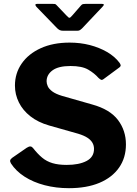

<svg xmlns="http://www.w3.org/2000/svg" viewBox="-20 -975 717 1005"><path d="M495.7 -567.1Q474.3 -591.5 441.8 -610.5Q409.4 -629.5 349.2 -629.5Q285.7 -629.5 254.8 -606.7Q223.9 -584 223.9 -549.2Q223.9 -537.3 230.1 -523.3Q236.4 -509.4 253.9 -496.3Q271.5 -483.2 304.6 -473.2L462.5 -428.1Q555.1 -402.6 597.2 -347.3Q639.2 -292 639.2 -219.1Q639.2 -148.8 602.9 -97.2Q566.7 -45.7 500.1 -17.8Q433.5 10 341.1 10Q273.2 10 213.5 -5.6Q153.7 -21.3 108.5 -50.4Q63.2 -79.6 37.5 -119.4Q32.1 -128.7 33.2 -135.1Q34.3 -141.5 43.5 -148.7L120 -201.6Q132.3 -209.4 139.9 -208.3Q147.4 -207.3 152.9 -200.1Q176.6 -169.8 200.3 -150Q224 -130.1 254.8 -121Q285.6 -111.8 329 -111.8Q393.7 -111.8 432.9 -132.3Q472.1 -152.7 472.1 -195.7Q472.1 -212.9 464.1 -227.2Q456.1 -241.6 438.4 -253.5Q420.7 -265.4 389.3 -275L237.5 -318Q179.3 -334.7 139.3 -366.1Q99.3 -397.4 78.8 -439Q58.2 -480.5 58.2 -526.8Q58.2 -591.2 93.4 -642.2Q128.6 -693.2 193.1 -722.6Q257.6 -752 344.4 -752Q400.6 -752 450.4 -739.1Q500.1 -726.1 540.3 -702.9Q580.4 -679.6 604.8 -647.4Q609.3 -641.6 611.3 -635.2Q613.4 -628.9 604.8 -622L520.8 -560Q514.7 -555.6 509.9 -557.1Q505 -558.6 495.7 -567.1ZM404.1 -946.6Q408.8 -952.4 414.5 -953.6Q420.1 -954.7 427.7 -954.7H514.3Q531.5 -954.7 516 -939L408.7 -825.5Q404.3 -821.4 399 -817.7Q393.7 -814 384.2 -814H311.3Q299.3 -814 292.4 -817.5Q285.6 -821.1 279.2 -827.2L170.9 -939Q164.8 -945.9 165.3 -950.3Q165.8 -954.7 173.6 -954.7H254.8Q263.4 -954.7 267.6 -954.1Q271.9 -953.4 277.6 -946.6L328.2 -893.6Q339.1 -881.2 343.9 -881.9Q348.8 -882.6 357.9 -893.6Z"/></svg>

Font: Libre Franklin Thin
Style: Regular
Weight: 100
Designer: Pablo Impallari, Rodrigo Fuenzalida, Nhung Nguyen
Foundry: Impallari Type
Version: Version 3.000